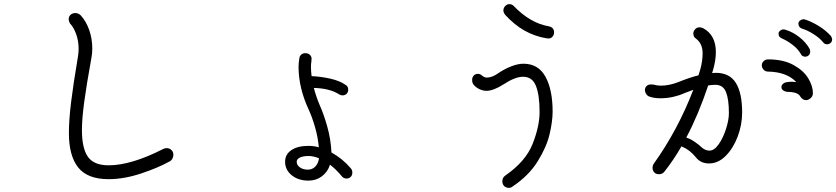

<svg xmlns="http://www.w3.org/2000/svg" viewBox="-20 -841 4042 928"><path d="M313 -198Q313 -260 323.5 -346.5Q334 -433 357 -569Q360 -587 360 -605Q360 -642 348.5 -675Q337 -708 318 -728Q312 -740 312 -748Q312 -761 320.5 -769Q329 -777 343 -778Q359 -778 370 -767Q396 -739 411 -696.5Q426 -654 426 -607Q426 -582 422 -562Q398 -430 387 -348Q376 -266 376 -212Q376 -124 405 -83Q434 -42 505 -42Q614 -42 769 -121Q776 -125 786 -125Q799 -125 808.5 -116Q818 -107 818 -93Q818 -83 813.5 -74.5Q809 -66 802 -62Q745 -30 662 -2.5Q579 25 505 25Q403 25 358 -31.5Q313 -88 313 -198Z M1683 -7Q1683 6 1675 14Q1667 22 1654 22Q1648 22 1642 19Q1636 16 1633 12Q1604 -23 1575 -45Q1564 -10 1536 11Q1508 32 1471 32Q1422 32 1390 6Q1358 -20 1358 -59Q1358 -95 1388.5 -115.5Q1419 -136 1471 -136Q1497 -136 1521 -129Q1517 -177 1502.5 -227Q1488 -277 1472 -311Q1423 -417 1423 -518Q1423 -535 1427 -561Q1429 -571 1436.5 -577.5Q1444 -584 1456 -584Q1468 -584 1476.5 -577Q1485 -570 1486 -559Q1486 -550 1485 -544Q1483 -532 1483 -518Q1483 -496 1486 -473Q1531 -471 1576 -461Q1621 -451 1650 -431Q1663 -424 1663 -408Q1663 -395 1655 -387.5Q1647 -380 1635 -380Q1627 -380 1619 -385Q1574 -414 1497 -416Q1508 -373 1526 -331Q1545 -289 1562 -228.5Q1579 -168 1582 -104Q1635 -75 1676 -27Q1683 -18 1683 -7ZM1522 -76Q1494 -87 1472 -87Q1445 -87 1429.5 -79.5Q1414 -72 1414 -59Q1414 -43 1429.5 -32Q1445 -21 1468 -21Q1489 -21 1503.5 -35.5Q1518 -50 1522 -76Z M2413 -792Q2414 -804 2422.5 -812.5Q2431 -821 2442 -821Q2454 -821 2462 -813Q2543 -729 2632 -714Q2658 -709 2658 -684Q2658 -673 2650.5 -664Q2643 -655 2632 -655Q2624 -655 2620 -656Q2563 -666 2514.5 -693.5Q2466 -721 2422 -769Q2413 -780 2413 -792ZM2408 35Q2408 17 2423 7Q2521 -61 2554.5 -146Q2588 -231 2588 -300Q2588 -381 2570.5 -425.5Q2553 -470 2508 -470Q2470 -470 2415 -434Q2365 -402 2331 -402Q2314 -402 2296.5 -410.5Q2279 -419 2269 -432Q2262 -440 2262 -455Q2262 -468 2270 -476Q2278 -484 2289 -484Q2301 -484 2308 -477Q2321 -466 2333 -466Q2346 -466 2360 -471.5Q2374 -477 2385 -485Q2417 -507 2450 -520Q2483 -533 2510 -533Q2582 -533 2616.5 -470Q2651 -407 2651 -302Q2651 -255 2636.5 -193Q2622 -131 2579 -61.5Q2536 8 2458 60Q2455 63 2450 65Q2445 67 2440 67Q2426 67 2417 58.5Q2408 50 2408 35Z M3567 -297Q3567 -238 3545.5 -181Q3524 -124 3487.5 -87.5Q3451 -51 3407 -51Q3367 -51 3344 -80Q3314 -117 3277 -132L3274 -134Q3234 -65 3191 -11Q3182 1 3165 1Q3150 1 3142 -8Q3134 -17 3134 -30Q3134 -41 3140 -50Q3256 -212 3331 -407L3286 -390Q3265 -380 3234.5 -373Q3204 -366 3172 -366Q3138 -366 3114 -376Q3107 -380 3102 -388.5Q3097 -397 3097 -406Q3098 -419 3106 -426Q3114 -433 3126 -433Q3134 -433 3139 -432Q3156 -427 3174 -427Q3214 -427 3258 -444Q3312 -466 3356 -477L3366 -510Q3376 -549 3376 -583Q3376 -631 3343 -655Q3331 -663 3331 -680Q3332 -692 3340.5 -700.5Q3349 -709 3361 -709Q3368 -709 3378 -705Q3440 -672 3440 -589Q3440 -549 3426 -501Q3425 -498 3424 -495Q3423 -492 3422 -488Q3428 -489 3440 -489Q3506 -489 3536.5 -440.5Q3567 -392 3567 -297ZM3909 -391Q3909 -376 3898 -366.5Q3887 -357 3876 -357Q3860 -357 3849 -373Q3838 -397 3785 -397Q3774 -398 3765.5 -404Q3757 -410 3757 -419Q3757 -428 3763 -434.5Q3769 -441 3778 -443Q3792 -446 3809 -446Q3815 -446 3829 -444Q3782 -494 3690 -495Q3678 -496 3670 -505Q3662 -514 3662 -526Q3662 -537 3671 -545.5Q3680 -554 3692 -554Q3766 -554 3815 -527Q3864 -500 3886.5 -462.5Q3909 -425 3909 -391ZM3503 -295Q3503 -361 3489 -396Q3475 -431 3438 -431Q3421 -431 3403 -428Q3355 -285 3297 -176Q3315 -171 3337 -156Q3359 -141 3371 -129Q3389 -113 3409 -113Q3432 -113 3453.5 -143.5Q3475 -174 3489 -217.5Q3503 -261 3503 -295ZM3959 -636Q3941 -658 3911.5 -676.5Q3882 -695 3858 -702Q3839 -708 3839 -728Q3839 -735 3846 -741Q3853 -747 3862 -748Q3868 -748 3870 -747Q3902 -737 3937 -715.5Q3972 -694 3996 -667Q4000 -662 4002 -651Q4002 -640 3994.5 -633.5Q3987 -627 3978 -627Q3965 -627 3959 -636ZM3850 -581Q3838 -603 3812.5 -623Q3787 -643 3762 -654Q3752 -658 3747.5 -663.5Q3743 -669 3743 -679Q3743 -687 3751 -693Q3759 -699 3768 -699Q3771 -699 3780 -696Q3812 -686 3843 -662Q3874 -638 3892 -607Q3896 -599 3896 -592Q3896 -581 3889 -574Q3882 -567 3872 -567Q3865 -567 3859 -570.5Q3853 -574 3850 -581Z"/></svg>

Font: Tsukimi Rounded
Style: Regular
Weight: 400
Designer: Takashi Funayama
Foundry: Takashi Funayama
Version: Version 1.032; ttfautohint (v1.8.3)